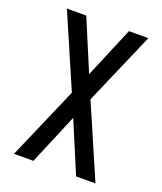

<svg xmlns="http://www.w3.org/2000/svg" viewBox="-136 -609 772 913"><g transform="rotate(20 250.0 -152.5)"><path d="M44 215 203 -152 44 -520H142L250 -263L358 -520H456L297 -153L456 215H358L250 -42L142 215Z"/></g></svg>

Font: Iosevka SS04 Medium
Style: Regular
Weight: 500
Monospace: yes
Designer: Belleve Invis
Foundry: Belleve Invis
Version: Version 19.0.0; ttfautohint (v1.8.4)